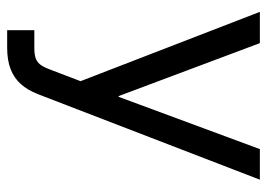

<svg xmlns="http://www.w3.org/2000/svg" viewBox="-128 -428 767 552"><g transform="rotate(90 256.0 -152.5)"><path d="M67.4 210.9V132.8H118.2Q136.2 132.8 147.2 129.2Q158.2 125.5 165.5 116.5Q172.9 107.4 178.7 91.8Q178.7 91.8 184.1 77.9Q189.5 64 196.3 45.9Q203.1 27.8 208.5 13.9Q213.9 0 213.9 0L14.6 -515.6H104.5L256.8 -109.4H258.8L409.2 -515.6H497.1L251 123Q239.7 151.9 222.4 171.4Q205.1 190.9 179.4 200.9Q153.8 210.9 118.2 210.9Z"/></g></svg>

Font: Inter Display V
Style: Regular
Weight: 400
Designer: Rasmus Andersson
Foundry: rsms
Version: Version 3.015;git-src